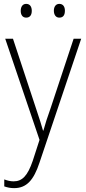

<svg xmlns="http://www.w3.org/2000/svg" viewBox="-20 -729 442 991"><path d="M87 -673C87 -653 96 -638 115 -638C135 -638 144 -652 144 -673C144 -694 135 -709 115 -709C96 -709 87 -693 87 -673ZM258 -674C258 -653 268 -638 286 -638C307 -638 315 -652 315 -674C315 -694 306 -709 286 -709C268 -709 258 -694 258 -674ZM7 -529 184 -7 149 101C122 180 94 207 50 207C33 207 18 203 2 197V233C19 239 34 242 53 242C117 242 154 201 184 110L399 -529H360L242 -173C225 -126 213 -88 204 -55H202C195 -82 184 -114 164 -175L47 -529Z"/></svg>

Font: Noto Sans Myanmar UI SemiCondensed ExtraLight
Style: Regular
Weight: 200
Width: 4
Designer: Monotype Design Team
Foundry: Monotype Imaging Inc.
Version: Version 2.103